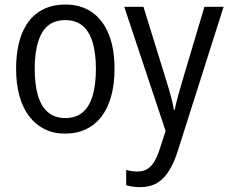

<svg xmlns="http://www.w3.org/2000/svg" viewBox="-20 -565 983 826"><path d="M472.7 -268.6Q472.7 -204.1 458.7 -152.6Q444.8 -101.1 417.7 -64.9Q390.6 -28.8 350.8 -9.5Q311 9.8 259.3 9.8Q210.4 9.8 171.6 -9.5Q132.8 -28.8 105.5 -64.7Q78.1 -100.6 63.7 -152.3Q49.3 -204.1 49.3 -268.6Q49.3 -356.9 73.7 -418.7Q98.1 -480.5 145.5 -512.9Q192.9 -545.4 261.7 -545.4Q327.1 -545.4 374.3 -513.4Q421.4 -481.4 447 -419.7Q472.7 -357.9 472.7 -268.6ZM129.4 -268.6Q129.4 -201.7 143.3 -154.3Q157.2 -106.9 186.5 -82Q215.8 -57.1 261.2 -57.1Q306.6 -57.1 335.7 -81.8Q364.7 -106.4 378.7 -153.6Q392.6 -200.7 392.6 -268.6Q392.6 -335.4 378.7 -382.3Q364.7 -429.2 335.7 -453.9Q306.6 -478.5 260.7 -478.5Q192.4 -478.5 160.9 -424.3Q129.4 -370.1 129.4 -268.6ZM514.6 -535.6H597.2L693.8 -223.6Q701.2 -199.7 707.8 -177.5Q714.4 -155.3 719.5 -134Q724.6 -112.8 728 -92.3H731.4Q736.8 -118.7 746.1 -153.1Q755.4 -187.5 766.6 -224.1L859.4 -535.6H941.9L745.6 82Q729.5 133.8 707.5 169.2Q685.5 204.6 655.3 222.4Q625 240.2 582.5 240.2Q564.9 240.2 550.3 237.8Q535.6 235.4 522.9 231.9V166Q532.7 168.9 545.4 170.9Q558.1 172.9 571.3 172.9Q595.7 172.9 613.3 162.4Q630.9 151.9 644 129.9Q657.2 107.9 668 73.7L692.4 -1.5Z"/></svg>

Font: Open Sans SemiCondensed
Style: Regular
Weight: 400
Width: 4
Designer: Monotype Design Team
Foundry: Monotype Imaging Inc.
Version: Version 3.000